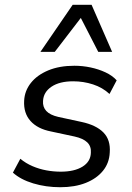

<svg xmlns="http://www.w3.org/2000/svg" viewBox="-20 -774 550 803"><path d="M232 9Q172 9 119 -7Q66 -23 34 -52L65 -110Q88 -91 116 -79Q144 -67 174 -61.5Q204 -56 234 -56Q291 -56 325 -77Q359 -98 360 -135Q362 -162 345 -178.5Q328 -195 292 -203L194 -224Q137 -235 107.5 -268Q78 -301 81 -353Q83 -394 109 -427Q135 -460 181.5 -479.5Q228 -499 291 -499Q325 -499 358.5 -492Q392 -485 421 -471.5Q450 -458 468 -438L438 -381Q409 -408 369 -421Q329 -434 286 -434Q229 -434 195.5 -411.5Q162 -389 160 -352Q158 -327 173.5 -310Q189 -293 224 -285L321 -264Q382 -251 412.5 -220Q443 -189 439 -136Q437 -92 410.5 -59.5Q384 -27 338.5 -9Q293 9 232 9ZM149 -557 284 -754H363L449 -557H391L318 -699L209 -557Z"/></svg>

Font: Nunito Sans 10pt
Style: Italic
Weight: 400
Italic angle: -9°
Designer: Vernon Adams
Foundry: Vernon Adams
Version: Version 3.101;gftools[0.9.27]